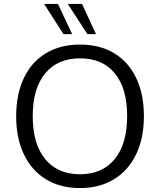

<svg xmlns="http://www.w3.org/2000/svg" viewBox="-20 -946 812 974"><path d="M62 -356Q62 -468 101 -550Q140 -632 213 -676Q286 -720 386 -720Q486 -720 559 -676Q632 -632 671 -550Q710 -468 710 -357Q710 -245 670.5 -163Q631 -81 558 -36.5Q485 8 386 8Q287 8 214 -36Q141 -80 101.5 -162.5Q62 -245 62 -356ZM625 -357Q625 -498 562.5 -574Q500 -650 386 -650Q272 -650 209 -573.5Q146 -497 146 -357Q146 -216 209 -139Q272 -62 386 -62Q499 -62 562 -139Q625 -216 625 -357ZM302 -773 204 -926H274L346 -773ZM423 -773 324 -926H396L467 -773Z"/></svg>

Font: Muli-Regular
Style: Regular
Weight: 400
Version: Version 2.000